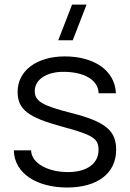

<svg xmlns="http://www.w3.org/2000/svg" viewBox="-20 -800 565 834"><path d="M271.5 14.5C404 14.5 484.5 -47.5 484.5 -149.5C484.5 -233 438 -271.5 289 -309.5C161.5 -341.5 131 -361.5 131 -404.5C131 -455.5 184 -489.5 260.5 -488C341.5 -486.5 406 -456.5 408.5 -395H483.5C479 -498 383.5 -555 261.5 -555C139.5 -555 56.5 -493 56.5 -401C56.5 -325.5 101.5 -290 248 -250.5C385 -213.5 408 -198.5 408 -148.5C408 -89.5 357.5 -52.5 275.5 -52.5C191.5 -52.5 117 -88.5 115 -147H40C42.5 -43 145 14.5 271.5 14.5ZM233 -625H296L356 -780H293Z"/></svg>

Font: Eudonet
Style: Regular
Weight: 400
Designer: Mikhail Sharanda
Foundry: Mikhail Sharanda
Version: Version 4.503;Glyphs 3.1.2 (3151)